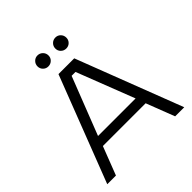

<svg xmlns="http://www.w3.org/2000/svg" viewBox="-230 -1036 1196 1196"><g transform="rotate(-45 368.5 -437.5)"><path d="M29.5 0 299.7 -700H438.5L707.7 0H627.5L555.1 -187.6H178.4L106 0ZM201.3 -253.1H532.2L384.2 -634.5H350ZM288.9 -778.1Q269.3 -778.1 255.2 -791.9Q241.1 -805.8 241.1 -826.1Q241.1 -846.4 255.2 -860.7Q269.3 -874.9 288.9 -874.9Q309.4 -874.9 323.7 -860.7Q338 -846.4 338 -826Q338 -805.8 323.7 -791.9Q309.4 -778.1 288.9 -778.1ZM447.1 -778.1Q426.7 -778.1 412.5 -791.9Q398.3 -805.8 398.3 -826.1Q398.3 -846.4 412.5 -860.7Q426.7 -874.9 447.2 -874.9Q467.4 -874.9 481.2 -860.7Q495.1 -846.4 495.1 -826Q495.1 -805.8 481.2 -791.9Q467.4 -778.1 447.1 -778.1Z"/></g></svg>

Font: Envelope Sans Variable
Style: Regular
Weight: 500
Designer: Andreas Rasmussen / Norman Anderson
Foundry: mail.de GmbH
Version: Version 1.150